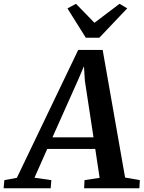

<svg xmlns="http://www.w3.org/2000/svg" viewBox="-90 -1016 775 1036"><path d="M-70.5 0 -66.5 -44 1 -56.5 332 -746.5H464L585 -58L664.5 -44L662 0H364L366 -44L447.5 -56.5L424 -212.5H165L96 -57L187 -44L183.5 0ZM193 -275H414.5L368 -580L363 -658.5L331.5 -585ZM373 -812.5 274 -970.5 320 -995.5Q345 -970 370 -944.2Q395 -918.5 419.5 -893Q453.5 -918.5 487.2 -944.2Q521 -970 555 -995.5L596.5 -971L446 -812.5Z"/></svg>

Font: Merriweather 20pt SemiBold
Style: Italic
Weight: 600
Italic angle: -7.8°
Version: Version 2.101